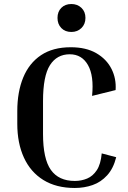

<svg xmlns="http://www.w3.org/2000/svg" viewBox="-20 -925 637 955"><path d="M352 10Q260 10 196 -29.5Q132 -69 99 -141Q66 -213 66 -309V-372Q66 -468 95.5 -539.5Q125 -611 184 -650.5Q243 -690 332 -690Q408 -690 459 -660.5Q510 -631 534.5 -582.5Q559 -534 555 -477L438 -448Q448 -548 417.5 -601.5Q387 -655 327 -655Q263 -655 228.5 -601Q194 -547 194 -422V-259Q194 -135 233 -80Q272 -25 352 -25Q385 -25 413.5 -37Q442 -49 461.5 -78.5Q481 -108 486 -162L558 -143Q544 -87 513 -53Q482 -19 440.5 -4.5Q399 10 352 10ZM335 -766Q304 -766 285 -785.5Q266 -805 266 -836Q266 -867 285 -886Q304 -905 335 -905Q365 -905 385 -886Q405 -867 405 -836Q405 -805 385 -785.5Q365 -766 335 -766Z"/></svg>

Font: Inria Serif
Style: Bold
Weight: 700
Designer: Black Foundry Team
Foundry: Black Foundry
Version: Version 1.000; ttfautohint (v1.8.3)